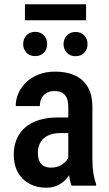

<svg xmlns="http://www.w3.org/2000/svg" viewBox="-20 -876 515 906"><path d="M302.2 -107.4V-370.6Q302.2 -397.9 294.7 -414.6Q287.1 -431.2 272.7 -438.7Q258.3 -446.3 236.8 -446.3Q214.4 -446.3 199 -437Q183.6 -427.7 175.8 -411.9Q168 -396 168 -375.5H54.2Q54.2 -407.2 67.1 -436.5Q80.1 -465.8 104.5 -488.8Q128.9 -511.7 163.6 -524.9Q198.2 -538.1 240.7 -538.1Q291.5 -538.1 331.1 -521.2Q370.6 -504.4 393.3 -467Q416 -429.7 416 -369.1V-122.6Q416 -85.9 420.7 -57.4Q425.3 -28.8 433.6 -7.8V0H317.9Q310.1 -19 306.2 -48.8Q302.2 -78.6 302.2 -107.4ZM317.4 -321.8 317.9 -248H263.2Q238.8 -248 219.2 -241.5Q199.7 -234.9 186.3 -222.9Q172.9 -210.9 165.8 -193.8Q158.7 -176.8 158.7 -156.2Q158.7 -131.3 165.8 -115.7Q172.9 -100.1 186.8 -92.5Q200.7 -85 220.7 -85Q248 -85 268.3 -96.9Q288.6 -108.9 299.6 -126Q310.5 -143.1 308.1 -157.2L334 -109.9Q330.1 -91.3 319.6 -70.8Q309.1 -50.3 292.5 -31.7Q275.9 -13.2 252.4 -1.7Q229 9.8 198.2 9.8Q153.8 9.8 119.1 -8.8Q84.5 -27.3 64.7 -62.3Q44.9 -97.2 44.9 -146Q44.9 -185.5 58.1 -217.8Q71.3 -250 97.2 -273.2Q123 -296.4 162.4 -309.1Q201.7 -321.8 254.4 -321.8ZM89.4 -668Q89.4 -692.4 104.7 -709Q120.1 -725.6 145.5 -725.6Q171.9 -725.6 187.3 -709Q202.6 -692.4 202.6 -668Q202.6 -644 187.3 -627.7Q171.9 -611.3 146 -611.3Q119.6 -611.3 104.5 -627.7Q89.4 -644 89.4 -668ZM279.8 -667.5Q279.8 -691.9 295.2 -708.5Q310.5 -725.1 336.4 -725.1Q362.3 -725.1 377.7 -708.5Q393.1 -691.9 393.1 -667.5Q393.1 -644 377.7 -627.4Q362.3 -610.8 336.4 -610.8Q310.5 -610.8 295.2 -627.4Q279.8 -644 279.8 -667.5ZM386.2 -856V-780.3H97.7V-856Z"/></svg>

Font: Roboto Condensed Medium
Style: Regular
Weight: 500
Designer: Christian Robertson
Foundry: Google
Version: Version 3.0